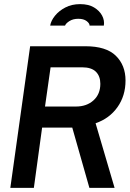

<svg xmlns="http://www.w3.org/2000/svg" viewBox="-20 -910 632 930"><path d="M30 0 126 -686H394Q494 -686 541 -640Q588 -594 588 -520Q588 -446 549 -391Q510 -336 443 -313L535 0H413L330 -292H184L144 0ZM198 -394H348Q400 -394 433 -424Q466 -454 466 -504Q466 -541 444.5 -562.5Q423 -584 377 -584H225ZM223 -786Q227 -810 246.5 -834Q266 -858 297 -874Q328 -890 368 -890Q409 -890 435.5 -874Q462 -858 474.5 -834.5Q487 -811 483 -786H414Q414 -797 399.5 -808Q385 -819 359 -819Q334 -819 316.5 -808Q299 -797 295 -786Z"/></svg>

Font: Archivo Narrow SemiBold
Style: Italic
Weight: 600
Italic angle: -8°
Designer: Hector Gatti
Foundry: Omnibus-Type
Version: Version 3.002